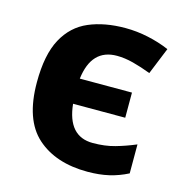

<svg xmlns="http://www.w3.org/2000/svg" viewBox="-89 -639 702 731"><g transform="rotate(15 262.0 -273.0)"><path d="M318.8 9.8Q192.9 9.8 118.9 -56.4Q44.9 -122.6 44.9 -270Q44.9 -378.9 78.9 -441.4Q112.8 -503.9 174.3 -530Q235.8 -556.2 317.9 -556.2Q362.8 -556.2 407.5 -546.6Q452.1 -537.1 492.2 -520L449.2 -414.1Q412.1 -428.2 378.4 -437Q344.7 -445.8 314 -445.8Q213.9 -445.8 199.2 -325.2H404.8V-226.1H199.2Q211.9 -101.1 310.1 -101.1Q357.9 -101.1 396.7 -112.1Q435.5 -123 476.1 -140.1V-25.9Q440.9 -7.8 403.1 1Q365.2 9.8 318.8 9.8Z"/></g></svg>

Font: Open Sans
Style: Bold
Weight: 700
Designer: Monotype Design Team
Foundry: Monotype Imaging Inc.
Version: Version 3.000; ttfautohint (v1.8.4)